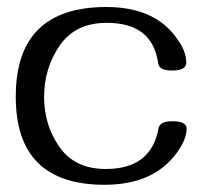

<svg xmlns="http://www.w3.org/2000/svg" viewBox="-20 -508 569 540"><path d="M465.3 -167Q504.9 -167 504.9 -146Q504.9 -117.7 479 -80.6Q413.6 11.7 273.9 11.7Q24.4 11.7 24.4 -235.4Q23.4 -488.3 279.3 -488.3Q413.6 -488.3 476.1 -401.9Q503.9 -364.7 503.9 -332Q503.9 -309.6 464.4 -309.6Q427.2 -309.6 424.8 -330.1Q409.2 -443.8 280.3 -443.8Q191.9 -443.8 147.9 -379.9Q104 -315.9 104 -235.4Q104 -155.8 147.5 -94.2Q190.9 -32.7 277.3 -32.7Q405.3 -32.7 425.8 -147Q429.2 -167 465.3 -167Z"/></svg>

Font: Gayathri
Style: Regular
Weight: 400
Designer: Binoy Dominic <binoy.domenic@gmail.com>
Foundry: SMC
Version: Version 1.000